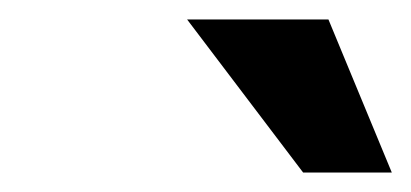

<svg xmlns="http://www.w3.org/2000/svg" viewBox="-20 -760 422 197"><path d="M291 -583 172 -740H317L382 -583Z"/></svg>

Font: Instrument Sans SemiCondensed SemiBold Italic
Style: Regular
Weight: 600
Width: 4
Italic angle: -13°
Designer: Rodrigo Fuenzalida
Foundry: fragTYPE
Version: Version 1.000; ttfautohint (v1.8.4.7-5d5b);gftools[0.9.28]